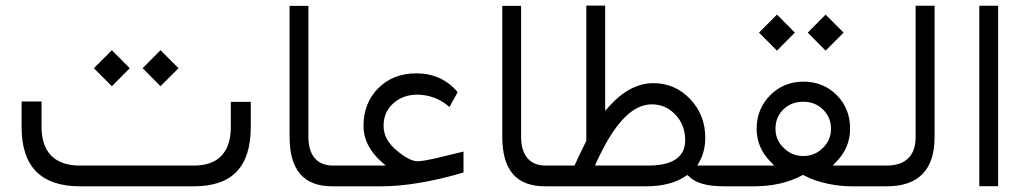

<svg xmlns="http://www.w3.org/2000/svg" viewBox="-20 -657 3617 677"><path d="M261.2 -73.2C173.3 -73.2 126.5 -120.6 126.5 -209V-299.3H56.2V-208.5C56.2 -69.3 125 0 262.7 0H662.6C798.8 0 864.3 -68.4 864.3 -210.4V-297.9H793.9V-209C793.9 -119.6 748.5 -73.2 664.1 -73.2ZM545.9 -353 609.4 -416.5 545.9 -480 482.9 -416.5ZM374.5 -353 437.5 -416.5 374.5 -480 311 -416.5Z M1174.8 0C1183.1 0 1187.5 -11.7 1187.5 -34.7V-40C1187.5 -60.1 1183.1 -73.2 1174.8 -73.2H1154.3C1097.7 -73.2 1067.4 -109.4 1067.4 -175.3V-636.2H1001V-175.8C1001 -56.6 1050.8 0 1152.8 0Z M1170.4 -73.2C1162.6 -73.2 1157.7 -60.1 1157.7 -40V-34.7C1157.7 -11.7 1162.1 0 1170.4 0H1321.3C1406.2 0 1503.9 -16.1 1614.3 -48.8V-122.6L1519.5 -99.6C1486.8 -92.3 1464.4 -88.4 1452.6 -88.4C1434.6 -88.4 1410.6 -100.1 1381.8 -124C1349.1 -149.9 1332.5 -179.7 1332.5 -213.4C1332.5 -246.1 1344.2 -272.5 1367.2 -293C1390.1 -313 1418 -323.2 1450.2 -323.2C1493.7 -323.2 1531.7 -308.6 1564.9 -279.8L1593.8 -332C1556.2 -376.5 1507.3 -398.4 1447.8 -398.4C1393.6 -398.4 1348.6 -380.9 1314 -346.2C1279.3 -311.5 1261.7 -267.1 1261.7 -212.9C1261.7 -166 1283.2 -123.5 1325.7 -85.9L1340.3 -73.2Z M1924.8 0C1933.1 0 1937.5 -11.7 1937.5 -34.7V-40C1937.5 -60.1 1933.1 -73.2 1924.8 -73.2H1904.3C1847.7 -73.2 1817.4 -109.4 1817.4 -175.3V-636.2H1751V-175.8C1751 -56.6 1800.8 0 1902.8 0Z M2552.2 0C2560.1 0 2564.9 -14.2 2564.9 -34.7V-40C2564.9 -60.1 2560.1 -73.2 2552.2 -73.2H2438.5L2444.8 -84C2459.5 -109.4 2466.8 -138.7 2466.8 -171.9C2466.8 -224.6 2449.2 -270 2413.6 -307.6C2377.9 -345.2 2334.5 -363.8 2283.7 -363.8C2228.5 -363.8 2175.8 -335.9 2126.5 -280.3L2113.8 -266.1V-637.2H2047.4V-159.7L2046.4 -158.2C2025.4 -115.7 2012.2 -88.9 2007.8 -77.6L2005.9 -73.2H1920.4C1912.6 -73.2 1907.7 -60.1 1907.7 -40V-34.7C1907.7 -11.7 1912.1 0 1920.4 0H2255.9C2315.9 0 2363.3 -12.2 2398.4 -36.6L2403.8 -40L2408.2 -36.1C2433.6 -10.3 2473.6 0 2538.6 0ZM2278.3 -289.1C2311 -289.1 2338.9 -276.9 2361.8 -252.4C2384.8 -228 2396 -197.8 2396 -162.1C2396 -99.6 2345.7 -73.2 2265.6 -73.2H2078.1L2082.5 -83.5C2144.5 -219.7 2208 -289.1 2278.3 -289.1Z M3051.3 0C3059.1 0 3064 -13.7 3064 -34.7V-40C3064 -60.1 3059.1 -73.2 3051.3 -73.2H2916L2928.2 -85.9C2960.9 -118.7 2977.5 -158.2 2977.5 -203.6C2977.5 -250.5 2961.9 -290 2930.2 -321.8C2898.4 -353.5 2859.4 -369.1 2813 -369.1C2766.6 -369.1 2727.5 -353 2695.8 -321.3C2664.1 -289.1 2647.9 -249.5 2647.9 -203.1C2647.9 -158.2 2664.6 -119.1 2697.8 -85.9L2710 -73.2H2547.9C2540 -73.2 2535.2 -60.1 2535.2 -40V-34.7C2535.2 -11.7 2539.6 0 2547.9 0H2637.2C2702.6 0 2759.8 -12.7 2808.1 -38.6L2811.5 -40.5L2814.9 -38.6C2865.2 -11.2 2932.6 0 2985.4 0ZM2719.7 -478.5 2782.7 -542 2719.7 -605.5 2656.2 -542ZM2891.1 -478.5 2954.6 -542 2891.1 -605.5 2828.1 -542ZM2910.2 -202.6C2910.2 -176.3 2900.4 -153.8 2881.3 -135.3C2862.3 -116.2 2839.4 -106.9 2812.5 -106.9C2785.6 -106.9 2762.7 -116.2 2743.7 -135.3C2724.1 -153.8 2714.4 -176.3 2714.4 -202.6C2714.4 -230.5 2723.6 -253.4 2742.7 -271.5C2761.2 -289.6 2784.7 -298.3 2812.5 -298.3C2840.3 -298.3 2863.3 -289.1 2882.3 -270.5C2900.9 -252 2910.2 -229.5 2910.2 -202.6Z M3047.4 -73.2C3039.6 -73.2 3034.7 -60.1 3034.7 -40V-34.7C3034.7 -11.7 3039.1 0 3047.4 0H3106C3218.8 0 3275.4 -58.1 3275.4 -174.3V-636.7H3208.5V-173.8C3208.5 -107.9 3172.9 -73.2 3106.4 -73.2Z M3433.1 -0.5H3499.5V-636.7H3433.1Z"/></svg>

Font: Shabnam Light
Style: Regular
Weight: 300
Foundry: DejaVu fonts team - Redesigned by Saber Rastikerdar - Based on Vazir font
Version: Version 5.0.1